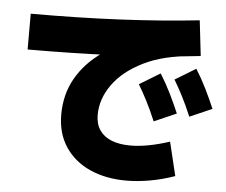

<svg xmlns="http://www.w3.org/2000/svg" viewBox="-55 -823 1110 941"><g transform="rotate(5 500.0 -352.0)"><path d="M890 -759 910 -585Q699 -561 486.5 -552Q274 -543 62 -543V-719Q298 -719 502 -729Q706 -739 890 -759ZM797 -154 837 12Q775 34 714 44.5Q653 55 599 55Q498 55 420 20Q342 -15 298 -81.5Q254 -148 254 -240Q254 -340 299.5 -419.5Q345 -499 427 -556Q509 -613 619 -647.5Q729 -682 858 -692L872 -581Q729 -571 631 -522.5Q533 -474 482.5 -403Q432 -332 432 -254Q432 -209 453 -178.5Q474 -148 512.5 -133Q551 -118 605 -118Q646 -118 694 -127Q742 -136 797 -154ZM880 -284Q855 -343 834 -383.5Q813 -424 792 -459L894 -521Q923 -475 946.5 -427Q970 -379 990 -332ZM708 -246Q683 -305 662 -345.5Q641 -386 620 -421L722 -483Q751 -437 774.5 -389Q798 -341 818 -294Z"/></g></svg>

Font: Murecho Thin Black
Style: Regular
Weight: 900
Version: Version 1.010